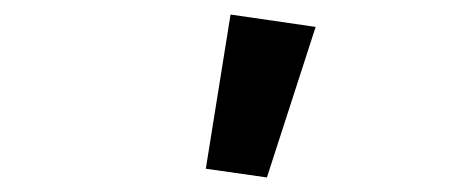

<svg xmlns="http://www.w3.org/2000/svg" viewBox="-20 -825 640 264"><path d="M414 -788 297 -805 263 -593 347 -581Z"/></svg>

Font: Braiins Sans SemiBold
Style: Regular
Weight: 600
Designer: Mike Abbink, Paul van der Laan, Pieter van Rosmalen, Jiri Chlebus, Lubos Buracinsky
Foundry: Bold Monday, Sudetype
Version: Version 1.000;hotconv 1.0.109;makeotfexe 2.5.65596